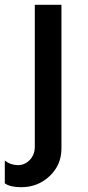

<svg xmlns="http://www.w3.org/2000/svg" viewBox="-44 -520 366 800"><path d="M44 260Q-1 260 -24 244V149Q0 168 31 168Q60 168 80.5 146Q101 124 101 92V-500H212V99Q212 167 163 213.5Q114 260 44 260Z"/></svg>

Font: Orkney Medium
Style: Regular
Weight: 500
Designer: Samuel Oakes and Alfredo Marco Pradil
Foundry: Alfredo Marco Pradil
Version: 1.0; ttfautohint (v1.5)